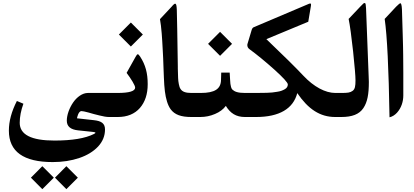

<svg xmlns="http://www.w3.org/2000/svg" viewBox="-20 -791 2799 1298"><path d="M266.1 332.5 189 410.2 266.1 487.8 343.8 410.2ZM428.7 487.8 506.3 410.2 428.7 332.5 351.6 410.2ZM40 92.3C40 233.9 138.7 304.7 336.4 304.7C402.3 304.7 461.9 295.4 515.6 277.3C568.8 259.3 611.3 233.4 643.1 199.7C674.3 166 689.9 127.4 689.9 84C689.9 43.5 665.5 26.9 615.2 21.5L500.5 8.8C500.5 5.9 509.8 -40 530.3 -40C538.6 -40 554.7 -36.6 578.1 -30.3C601.1 -23.4 626 -16.6 652.8 -10.3C679.2 -3.4 700.7 0 717.3 0H726.6C739.7 0 746.1 -18.6 746.1 -55.7V-106C746.1 -143.6 739.7 -162.6 726.6 -162.6H574.2C537.1 -162.6 499.5 -134.8 474.1 -97.7C448.7 -60.5 431.6 -13.7 431.6 24.9C431.6 63.5 457 85 508.3 90.3L610.8 101.1C620.1 102.1 625 104 625 106.4C625 108.9 621.6 111.3 615.2 114.7C556.2 144.5 467.3 159.2 347.7 159.2C191.4 159.2 113.3 119.1 113.3 39.1C113.3 -1 121.6 -43.9 138.2 -89.8L94.2 -108.4C58.1 -38.1 40 28.8 40 92.3Z M723.6 -162.6C704.1 -162.6 701.7 -149.4 701.7 -106.9V-55.2C701.7 -13.7 704.1 0 723.6 0H775.9C840.3 0 890.1 -20.5 925.8 -61C960.9 -101.6 978.5 -154.8 978.5 -221.7C978.5 -295.9 963.9 -352.5 927.2 -408.7C920.4 -418.9 915 -424.3 911.6 -424.3C907.7 -424.3 902.3 -418 896 -405.8L835.9 -298.3C851.1 -278.3 864.3 -258.8 876 -239.3C887.7 -219.7 893.6 -206.1 893.6 -198.7C893.6 -174.8 854 -162.6 774.9 -162.6ZM783.7 -557.6 864.7 -476.6 945.8 -557.6 864.7 -638.7Z M1182.1 -342.8C1179.2 -548.3 1176.8 -675.8 1175.3 -724.1C1173.3 -774.9 1166 -776.4 1140.1 -745.6L1061.5 -661.6C1064 -647.5 1065.9 -633.3 1067.9 -618.2C1069.8 -603 1071.8 -585 1073.2 -564.9C1074.7 -544.4 1075.7 -527.8 1076.7 -514.6C1077.6 -501.5 1078.6 -481.4 1080.1 -454.1C1081.5 -426.8 1082.5 -408.2 1083 -397.9C1083.5 -387.7 1084 -365.2 1085.4 -331.5C1086.9 -297.9 1087.4 -276.4 1087.9 -268.1C1089.4 -231 1091.3 -199.7 1094.7 -173.8C1101.1 -122.6 1113.8 -79.6 1133.8 -52.2C1161.1 -15.6 1203.6 0 1273.4 0H1283.7C1295.4 0 1298.3 -15.1 1298.3 -55.7V-106C1298.3 -147.5 1295.9 -162.6 1283.7 -162.6H1273.4C1235.8 -162.6 1213.4 -170.4 1201.2 -188.5C1195.8 -196.3 1191.4 -207.5 1189 -222.2C1186 -236.3 1184.6 -250.5 1184.1 -263.7C1183.6 -276.9 1182.6 -298.3 1182.1 -328.1V-342.8Z M1278.8 -162.6C1259.3 -162.6 1256.8 -149.4 1256.8 -106.9V-55.2C1256.8 -13.7 1259.3 0 1278.8 0H1334C1368.7 0 1401.9 -6.8 1433.6 -20.5C1465.3 -33.7 1489.7 -52.2 1506.8 -75.2C1536.6 -25.9 1575.7 0 1635.7 0H1646.5C1658.7 0 1661.1 -14.6 1661.1 -55.7V-106C1661.1 -147.5 1658.7 -162.6 1646.5 -162.6H1635.3C1587.9 -162.6 1566.4 -171.4 1551.8 -184.6C1547.4 -188.5 1544.4 -194.3 1542 -202.6C1537.6 -218.3 1537.1 -227.5 1535.6 -251.5L1532.7 -300.3H1475.6L1474.1 -249.5C1472.7 -190.4 1432.6 -162.6 1337.4 -162.6ZM1386.7 -494.6 1467.8 -413.6 1548.8 -494.6 1467.8 -575.7Z M1641.6 -162.6C1622.1 -162.6 1619.6 -149.4 1619.6 -106.9V-55.2C1619.6 -13.7 1622.1 0 1641.6 0H1711.4C1868.2 0 1962.4 -56.2 1989.7 -161.6C2064 -52.7 2143.6 0 2246.6 0H2257.8C2269.5 0 2272 -14.6 2272 -55.7V-106C2272 -148.4 2270 -162.6 2257.8 -162.6H2246.6C2180.2 -162.6 2101.6 -203.6 2029.8 -280.3C1982.4 -331.1 1899.4 -413.1 1780.8 -526.4L2064 -644L2082 -751.5C2084.5 -766.6 2081.5 -770 2069.3 -765.6L1695.3 -606.9C1689 -604.5 1684.1 -598.1 1681.2 -587.9L1652.8 -493.2C1652.3 -490.7 1651.9 -488.3 1651.9 -486.8C1651.9 -475.1 1656.7 -465.8 1666 -459C1717.3 -421.4 1773.4 -375.5 1834.5 -320.8C1895.5 -265.6 1925.8 -232.4 1925.8 -220.2C1925.8 -206.5 1918.9 -195.3 1904.8 -187.5C1890.6 -179.7 1877.4 -173.8 1853 -170.4C1828.6 -166.5 1813 -164.1 1783.7 -163.6C1752 -163.1 1742.7 -162.6 1711.4 -162.6Z M2252.4 -162.6C2232.9 -162.6 2230.5 -149.4 2230.5 -106.9V-55.2C2230.5 -13.7 2232.9 0 2252.4 0H2287.1C2360.8 0 2408.7 -18.6 2436.5 -60.1C2463.9 -101.1 2473.6 -153.8 2473.6 -237.3C2473.6 -238.8 2473.1 -252.4 2472.2 -277.8L2454.6 -734.4C2453.6 -754.9 2452.1 -769 2447.3 -770C2443.4 -770.5 2442.4 -772 2435.5 -766.1C2428.7 -759.8 2426.3 -757.8 2416 -746.6L2336.9 -663.1C2346.2 -617.7 2356 -544.4 2367.2 -442.9C2377.9 -341.3 2383.3 -276.4 2383.3 -248C2383.3 -208.5 2379.9 -188.5 2363.8 -176.8C2347.7 -164.6 2329.6 -162.6 2287.1 -162.6Z M2686.5 -769C2683.1 -769 2673.3 -761.2 2658.2 -746.1L2580.6 -663.1C2597.2 -548.3 2607.9 -326.7 2613.3 2C2632.3 -2.4 2649.4 -13.2 2664.1 -29.3C2693.4 -62 2706.5 -104.5 2706.5 -146V-225.1V-297.9C2706.1 -308.1 2706.1 -328.1 2706.1 -357.9C2705.6 -387.2 2705.6 -408.7 2705.6 -421.9C2705.1 -435.1 2705.1 -455.1 2704.6 -481.9C2704.1 -508.8 2703.1 -533.2 2702.6 -554.7C2701.2 -597.7 2699.7 -659.7 2697.3 -728.5C2695.8 -755.4 2692.4 -769 2686.5 -769Z"/></svg>

Font: Parastoo
Style: Bold
Weight: 700
Foundry: Saber Rastikerdar (saber.rastikerdar@gmail.com)
Version: Version 2.0.1